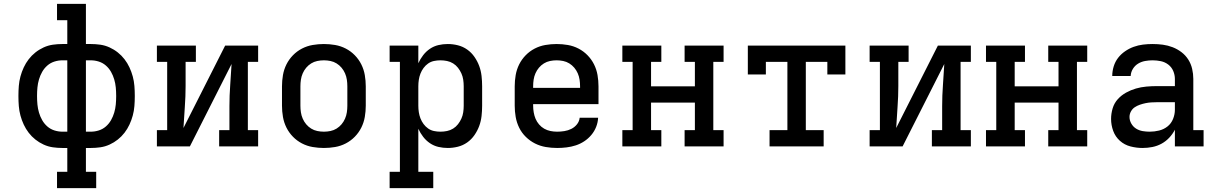

<svg xmlns="http://www.w3.org/2000/svg" viewBox="-20 -755 6265 990"><path d="M274 215V131H327V8H302Q277 8 252.5 4.5Q228 1 205 -9.5Q182 -20 162.5 -35.5Q143 -51 128 -70.5Q113 -90 102.5 -112.5Q92 -135 85.5 -159Q79 -183 77 -208Q75 -233 75 -258V-262Q75 -287 77 -312Q79 -337 85.5 -361Q92 -385 102.5 -407.5Q113 -430 128 -449.5Q143 -469 162.5 -484.5Q182 -500 205 -510.5Q228 -521 252.5 -524.5Q277 -528 302 -528H327V-651H274V-735H423V-528H448Q473 -528 497.5 -524.5Q522 -521 545 -510.5Q568 -500 587.5 -484.5Q607 -469 622 -449.5Q637 -430 647.5 -407.5Q658 -385 664.5 -361Q671 -337 673 -312Q675 -287 675 -262V-258Q675 -233 673 -208Q671 -183 664.5 -159Q658 -135 647.5 -112.5Q637 -90 622 -70.5Q607 -51 587.5 -35.5Q568 -20 545 -9.5Q522 1 497.5 4.5Q473 8 448 8H423V131H476V215ZM327 -76V-444H302Q281 -444 260.5 -437.5Q240 -431 224 -417Q208 -403 197.5 -384.5Q187 -366 181 -345.5Q175 -325 173 -304Q171 -283 171 -262V-258Q171 -237 173 -216Q175 -195 181 -174.5Q187 -154 197.5 -135.5Q208 -117 224 -103Q240 -89 260.5 -82.5Q281 -76 302 -76ZM423 -76H448Q469 -76 489.5 -82.5Q510 -89 526 -103Q542 -117 552.5 -135.5Q563 -154 569 -174.5Q575 -195 577 -216Q579 -237 579 -258V-262Q579 -283 577 -304Q575 -325 569 -345.5Q563 -366 552.5 -384.5Q542 -403 526 -417Q510 -431 489.5 -437.5Q469 -444 448 -444H423Z M789 0V-84H842V-436H789V-520H990V-436H937V-312Q937 -258 933 -204Q929 -150 926 -95L1141 -520H1311V-436H1258V-84H1311V0H1110V-84H1163V-208Q1163 -262 1167 -316Q1171 -370 1174 -425L959 0Z M1650 8Q1621 8 1592 3Q1563 -2 1537 -15.5Q1511 -29 1490.5 -50Q1470 -71 1457 -97Q1444 -123 1439 -152Q1434 -181 1434 -210V-310Q1434 -339 1439 -368Q1444 -397 1457 -423Q1470 -449 1490.5 -470Q1511 -491 1537 -504.5Q1563 -518 1592 -523Q1621 -528 1650 -528Q1679 -528 1708 -523Q1737 -518 1763 -504.5Q1789 -491 1809.5 -470Q1830 -449 1843 -423Q1856 -397 1861 -368Q1866 -339 1866 -310V-210Q1866 -181 1861 -152Q1856 -123 1843 -97Q1830 -71 1809.5 -50Q1789 -29 1763 -15.5Q1737 -2 1708 3Q1679 8 1650 8ZM1650 -76Q1667 -76 1684 -79.5Q1701 -83 1715.5 -92Q1730 -101 1741 -114Q1752 -127 1759 -143Q1766 -159 1768.5 -176Q1771 -193 1771 -210V-310Q1771 -327 1768.5 -344Q1766 -361 1759 -377Q1752 -393 1741 -406Q1730 -419 1715.5 -428Q1701 -437 1684 -440.5Q1667 -444 1650 -444Q1633 -444 1616 -440.5Q1599 -437 1584.5 -428Q1570 -419 1559 -406Q1548 -393 1541 -377Q1534 -361 1531.5 -344Q1529 -327 1529 -310V-210Q1529 -193 1531.5 -176Q1534 -159 1541 -143Q1548 -127 1559 -114Q1570 -101 1584.5 -92Q1599 -83 1616 -79.5Q1633 -76 1650 -76Z M1989 215V131H2042V-436H1989V-520H2137V-429Q2147 -451 2162 -470.5Q2177 -490 2197 -503.5Q2217 -517 2240.5 -522.5Q2264 -528 2289 -528Q2315 -528 2341 -521.5Q2367 -515 2389 -499.5Q2411 -484 2426.5 -461.5Q2442 -439 2451 -414.5Q2460 -390 2463 -363.5Q2466 -337 2466 -310V-210Q2466 -183 2463 -156.5Q2460 -130 2451 -105.5Q2442 -81 2426.5 -58.5Q2411 -36 2389 -20.5Q2367 -5 2341 1.5Q2315 8 2289 8Q2264 8 2240.5 2.5Q2217 -3 2197 -16.5Q2177 -30 2162 -49.5Q2147 -69 2137 -91V131H2214V215ZM2251 -76Q2268 -76 2285 -79.5Q2302 -83 2316.5 -92Q2331 -101 2341.5 -114.5Q2352 -128 2359 -143.5Q2366 -159 2368.5 -176Q2371 -193 2371 -210V-310Q2371 -327 2368.5 -344Q2366 -361 2359 -376.5Q2352 -392 2341.5 -405.5Q2331 -419 2316.5 -428Q2302 -437 2285 -440.5Q2268 -444 2251 -444Q2234 -444 2217.5 -440.5Q2201 -437 2187.5 -427.5Q2174 -418 2164 -404.5Q2154 -391 2148 -375.5Q2142 -360 2139.5 -343.5Q2137 -327 2137 -310V-210Q2137 -193 2139.5 -176.5Q2142 -160 2148 -144.5Q2154 -129 2164 -115.5Q2174 -102 2187.5 -92.5Q2201 -83 2217.5 -79.5Q2234 -76 2251 -76Z M2853 8Q2823 8 2794 3Q2765 -2 2739 -15Q2713 -28 2691.5 -49Q2670 -70 2657 -96.5Q2644 -123 2639 -152Q2634 -181 2634 -210V-310Q2634 -339 2639 -368Q2644 -397 2657 -423Q2670 -449 2690.5 -470Q2711 -491 2737 -504.5Q2763 -518 2792 -523Q2821 -528 2850 -528Q2879 -528 2908 -523Q2937 -518 2963 -504.5Q2989 -491 3009.5 -470Q3030 -449 3043 -423Q3056 -397 3061 -368Q3066 -339 3066 -310V-218H2729V-210Q2729 -193 2732 -175.5Q2735 -158 2741.5 -142.5Q2748 -127 2759.5 -113.5Q2771 -100 2786 -91.5Q2801 -83 2818 -79.5Q2835 -76 2853 -76Q2871 -76 2890 -79Q2909 -82 2926 -90.5Q2943 -99 2955 -114Q2967 -129 2969 -148H3064Q3063 -124 3054 -101Q3045 -78 3029 -59Q3013 -40 2992.5 -26.5Q2972 -13 2949 -5.5Q2926 2 2901.5 5Q2877 8 2853 8ZM2729 -302H2971V-310Q2971 -327 2968.5 -344Q2966 -361 2959 -377Q2952 -393 2941 -406Q2930 -419 2915.5 -428Q2901 -437 2884 -440.5Q2867 -444 2850 -444Q2833 -444 2816 -440.5Q2799 -437 2784.5 -428Q2770 -419 2759 -406Q2748 -393 2741 -377Q2734 -361 2731.5 -344Q2729 -327 2729 -310Z M3189 0V-84H3242V-436H3189V-520H3390V-436H3337V-310H3563V-436H3510V-520H3711V-436H3658V-84H3711V0H3510V-84H3563V-226H3337V-84H3390V0Z M3948 0V-84H4040V-436H3929V-371H3836V-520H4339V-371H4246V-436H4135V-84H4227V0Z M4464 0V-84H4517V-436H4464V-520H4665V-436H4612V-312Q4612 -258 4608 -204Q4604 -150 4601 -95L4816 -520H4986V-436H4933V-84H4986V0H4785V-84H4838V-208Q4838 -262 4842 -316Q4846 -370 4849 -425L4634 0Z M5064 0V-84H5117V-436H5064V-520H5265V-436H5212V-310H5438V-436H5385V-520H5586V-436H5533V-84H5586V0H5385V-84H5438V-226H5212V-84H5265V0Z M5871 8Q5840 8 5809 0Q5778 -8 5754.5 -29Q5731 -50 5720 -80Q5709 -110 5709 -142Q5709 -169 5717 -196Q5725 -223 5743.5 -243.5Q5762 -264 5786.5 -277.5Q5811 -291 5837 -298.5Q5863 -306 5890.5 -308.5Q5918 -311 5946 -311H6038V-348Q6038 -369 6029.5 -389Q6021 -409 6004 -422Q5987 -435 5966 -439.5Q5945 -444 5923 -444Q5904 -444 5884.5 -440.5Q5865 -437 5848.5 -427Q5832 -417 5821.5 -400Q5811 -383 5810 -363H5715Q5715 -388 5722.5 -412.5Q5730 -437 5745 -456.5Q5760 -476 5781 -490.5Q5802 -505 5825.5 -513.5Q5849 -522 5873.5 -525Q5898 -528 5923 -528Q5950 -528 5976 -524.5Q6002 -521 6026.5 -511.5Q6051 -502 6072 -486Q6093 -470 6107 -448Q6121 -426 6127 -400Q6133 -374 6133 -348V-84H6186V0H6038V-86Q6026 -63 6008.5 -44.5Q5991 -26 5969 -14Q5947 -2 5922 3Q5897 8 5871 8ZM5908 -76Q5933 -76 5957 -82Q5981 -88 6000 -103Q6019 -118 6028.5 -141.5Q6038 -165 6038 -189V-228H5946Q5931 -228 5916 -227Q5901 -226 5886.5 -223Q5872 -220 5857.5 -215Q5843 -210 5831 -202Q5819 -194 5811.5 -180.5Q5804 -167 5804 -152Q5804 -134 5813.5 -117.5Q5823 -101 5838.5 -91.5Q5854 -82 5872 -79Q5890 -76 5908 -76Z"/></svg>

Font: Iosevka Etoile Medium
Style: Regular
Weight: 500
Designer: Belleve Invis
Foundry: Belleve Invis
Version: Version 22.1.2; ttfautohint (v1.8.4)